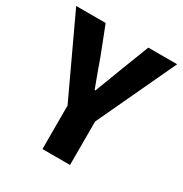

<svg xmlns="http://www.w3.org/2000/svg" viewBox="-161 -771 848 889"><g transform="rotate(30 263.0 -326.0)"><path d="M188.6 0V-232.4L-7.4 -651.8H150.2L208.4 -502.1Q221.2 -465.1 234.1 -430.3Q247 -395.6 261.3 -357.6H265.3Q279.6 -395.6 293.2 -430.3Q306.8 -465.1 320.3 -502.1L378.4 -651.8H532.4L336 -232.4V0Z"/></g></svg>

Font: Source Sans 3
Style: Regular
Weight: 200
Designer: Paul D. Hunt
Foundry: Adobe
Version: Version 3.046;hotconv 1.0.118;makeotfexe 2.5.65603